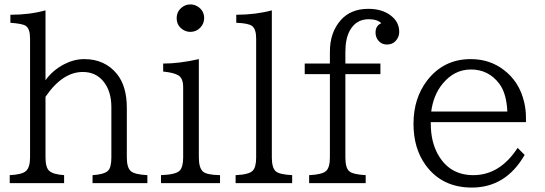

<svg xmlns="http://www.w3.org/2000/svg" viewBox="-20 -827 2460 867"><path d="M23.9 0V-36.1Q80.1 -38.6 97.7 -55.2Q115.7 -71.8 115.7 -116.2V-652.8Q115.7 -696.8 96.7 -710Q82.5 -720.2 26.9 -724.1V-760.3Q113.8 -760.3 185.5 -780.3V-464.8Q217.3 -509.3 269 -536.6Q314.5 -560.1 360.4 -560.1Q453.6 -560.1 508.3 -492.7Q552.7 -437.5 552.7 -339.8V-116.2Q552.7 -69.3 571.3 -53.7Q588.4 -39.1 645.5 -36.1V0H397.9V-36.1Q448.7 -39.1 466.8 -55.2Q482.9 -69.3 482.9 -116.2V-342.8Q482.9 -415.5 446.8 -459.5Q412.1 -502 354 -502Q262.2 -502 185.5 -390.1V-116.2Q185.5 -70.3 202.6 -55.2Q219.7 -39.6 269.5 -36.1V0Z M839.8 -807.1Q856.9 -807.1 873 -797.4Q901.9 -778.8 901.9 -745.1Q901.9 -720.7 884.8 -702.6Q866.7 -683.1 839.8 -683.1Q824.2 -683.1 810.5 -690.4Q777.8 -708.5 777.8 -745.1Q777.8 -773.4 799.3 -792Q816.9 -807.1 839.8 -807.1ZM707 0V-36.1Q774.4 -38.6 791.5 -56.6Q807.1 -72.8 807.1 -116.2V-433.1Q807.1 -473.1 786.1 -486.3Q766.1 -499 716.8 -503.9V-540Q790 -540 877.9 -560.1V-116.2Q877.9 -69.3 896.5 -52.2Q913.6 -37.1 973.6 -36.1V0Z M1043.9 0V-36.1Q1104.5 -38.6 1121.6 -56.6Q1136.7 -72.8 1136.7 -116.2V-653.3Q1136.7 -696.3 1117.7 -710Q1101.1 -722.2 1046.9 -724.1V-760.3Q1135.7 -760.7 1207.5 -780.3V-116.2Q1207.5 -68.8 1225.6 -53.2Q1241.7 -39.1 1299.3 -36.1V0Z M1469.7 -540V-594.2Q1469.7 -679.7 1518.1 -735.4Q1563.5 -787.1 1643.1 -787.1Q1705.6 -787.1 1744.6 -756.8Q1782.7 -728 1782.7 -683.1Q1782.7 -667.5 1775.9 -655.3Q1759.8 -626 1727.5 -626Q1700.2 -626 1685.1 -648.4Q1675.8 -662.1 1675.8 -680.2Q1675.8 -710.9 1701.7 -722.2Q1683.6 -740.2 1645 -740.2Q1588.4 -740.2 1560.1 -689.9Q1539.6 -652.8 1539.6 -593.3V-540H1697.8V-492.2H1539.6V-116.2Q1539.6 -68.4 1557.1 -53.7Q1574.2 -39.1 1631.3 -36.1V0H1376V-36.1Q1435.1 -38.6 1452.6 -55.2Q1469.7 -70.8 1469.7 -116.2V-492.2H1356V-540Z M1925.3 -275.4V-267.6Q1925.3 -189 1956.5 -131.8Q2008.8 -36.1 2117.2 -36.1Q2237.3 -36.1 2317.4 -159.2L2349.1 -127.4Q2264.2 20 2110.8 20Q1976.1 20 1902.3 -81.1Q1847.2 -156.7 1847.2 -268.1Q1847.2 -382.8 1908.7 -463.4Q1983.4 -560.1 2105.5 -560.1Q2190.9 -560.1 2254.4 -511.7Q2325.7 -458 2347.2 -364.7Q2355 -331.1 2355 -295.4V-275.4ZM2271 -323.2Q2267.1 -406.2 2234.4 -449.2Q2186 -513.2 2106.4 -513.2Q2031.7 -513.2 1979 -449.2Q1937 -398.4 1927.2 -323.2Z"/></svg>

Font: BIZ UDPMincho
Style: Regular
Weight: 400
Designer: TypeBank Co., Ltd.
Foundry: Morisawa Inc.
Version: Version 1.06